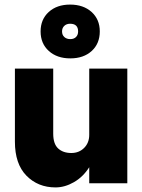

<svg xmlns="http://www.w3.org/2000/svg" viewBox="-20 -799 620 837"><path d="M415 -662Q415 -609 379.8 -576.8Q344.5 -544.5 286.5 -544.5Q228.5 -544.5 192.8 -576.8Q157 -609 157 -662Q157 -714.5 192.5 -746.8Q228 -779 285.5 -779Q343.5 -779 379.2 -746.8Q415 -714.5 415 -662ZM250.5 -662Q250.5 -646.5 260.5 -637.5Q270.5 -628.5 286.5 -628.5Q302 -628.5 311.2 -637.5Q320.5 -646.5 320.5 -662Q320.5 -695.5 285.5 -695.5Q270 -695.5 260.2 -686.2Q250.5 -677 250.5 -662ZM212 -216.5Q212 -171.5 233.5 -151.8Q255 -132 291 -132Q324.5 -132 346.8 -154.2Q369 -176.5 369 -211V-500H535V0H369V-70Q342 -27.5 302.2 -4.8Q262.5 18 222 18Q145.5 18 95.2 -33.2Q45 -84.5 45 -181.5V-500H212Z"/></svg>

Font: Overused Grotesk ExtraBold
Style: Regular
Weight: 800
Version: Version 0.004